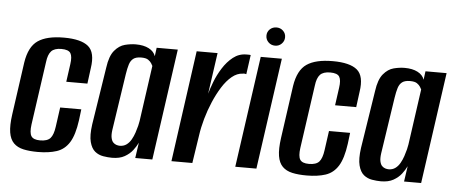

<svg xmlns="http://www.w3.org/2000/svg" viewBox="-46 -735 2019 851"><g transform="rotate(5 963.5 -310.0)"><path d="M146 11Q109 11 82 5Q55 -1 38.5 -17.5Q22 -34 17 -64.5Q12 -95 19 -145L52 -379Q63 -450 102.5 -477Q142 -504 218 -504Q294 -504 326.5 -477Q359 -450 348 -379L339 -310H245L256 -389Q261 -423 252 -438Q243 -453 211 -453Q180 -453 166 -438Q152 -423 148 -389L108 -108Q103 -71 112.5 -56Q122 -41 152 -41Q184 -41 197.5 -56Q211 -71 216 -108L228 -194H322L316 -145Q307 -79 286 -45.5Q265 -12 230 -0.5Q195 11 146 11Z M476 8Q458 8 437 4.5Q416 1 400 -12Q384 -25 376.5 -53.5Q369 -82 376 -132L416 -388Q423 -440 443.5 -464.5Q464 -489 489.5 -495.5Q515 -502 538 -502Q573 -502 596 -490Q619 -478 626 -457L631 -495H725L655 0H579L589 -69Q581 -52 567.5 -34.5Q554 -17 532 -4.5Q510 8 476 8ZM506 -48Q523 -48 535.5 -57Q548 -66 556.5 -81Q565 -96 570.5 -112.5Q576 -129 579.5 -143Q583 -157 584 -165L619 -413Q617 -417 612.5 -424.5Q608 -432 598 -439Q588 -446 567 -446Q544 -446 532 -437Q520 -428 514.5 -410.5Q509 -393 505 -367L467 -115Q464 -93 467 -79.5Q470 -66 476.5 -59.5Q483 -53 491 -50.5Q499 -48 506 -48Z M740 0 809 -495H902L876 -312Q882 -334 894 -365.5Q906 -397 925.5 -428Q945 -459 971 -479.5Q997 -500 1030 -500Q1034 -500 1040 -500Q1046 -500 1049 -499L1037 -413Q1035 -414 1030.5 -414.5Q1026 -415 1021 -414Q996 -413 973 -394Q950 -375 930.5 -344Q911 -313 895 -275.5Q879 -238 868 -199Q857 -160 852 -124L833 0Z M1024 0 1094 -495H1188L1118 0ZM1153 -550Q1135 -550 1123 -562Q1111 -574 1111 -591Q1111 -608 1123 -619.5Q1135 -631 1153 -631Q1170 -631 1182 -619.5Q1194 -608 1194 -591Q1194 -574 1182 -562Q1170 -550 1153 -550Z M1342 11Q1305 11 1278 5Q1251 -1 1234.5 -17.5Q1218 -34 1213 -64.5Q1208 -95 1215 -145L1248 -379Q1259 -450 1298.5 -477Q1338 -504 1414 -504Q1490 -504 1522.5 -477Q1555 -450 1544 -379L1535 -310H1441L1452 -389Q1457 -423 1448 -438Q1439 -453 1407 -453Q1376 -453 1362 -438Q1348 -423 1344 -389L1304 -108Q1299 -71 1308.5 -56Q1318 -41 1348 -41Q1380 -41 1393.5 -56Q1407 -71 1412 -108L1424 -194H1518L1512 -145Q1503 -79 1482 -45.5Q1461 -12 1426 -0.5Q1391 11 1342 11Z M1672 8Q1654 8 1633 4.5Q1612 1 1596 -12Q1580 -25 1572.5 -53.5Q1565 -82 1572 -132L1612 -388Q1619 -440 1639.5 -464.5Q1660 -489 1685.5 -495.5Q1711 -502 1734 -502Q1769 -502 1792 -490Q1815 -478 1822 -457L1827 -495H1921L1851 0H1775L1785 -69Q1777 -52 1763.5 -34.5Q1750 -17 1728 -4.5Q1706 8 1672 8ZM1702 -48Q1719 -48 1731.5 -57Q1744 -66 1752.5 -81Q1761 -96 1766.5 -112.5Q1772 -129 1775.5 -143Q1779 -157 1780 -165L1815 -413Q1813 -417 1808.5 -424.5Q1804 -432 1794 -439Q1784 -446 1763 -446Q1740 -446 1728 -437Q1716 -428 1710.5 -410.5Q1705 -393 1701 -367L1663 -115Q1660 -93 1663 -79.5Q1666 -66 1672.5 -59.5Q1679 -53 1687 -50.5Q1695 -48 1702 -48Z"/></g></svg>

Font: Alumni Sans Thin SemiBold
Style: Italic
Weight: 600
Italic angle: -8°
Version: Version 1.016